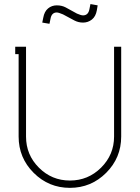

<svg xmlns="http://www.w3.org/2000/svg" viewBox="-20 -907 682 936"><path d="M355 -840.8Q375 -832 384.8 -832Q410.6 -832 416 -862.8L420.9 -887.2L456.1 -880.9L452.1 -856.9Q446.8 -826.7 428 -811.8Q409.2 -796.9 384.8 -796.9Q362.3 -796.9 342.8 -807.1L287.1 -836.9Q265.6 -846.2 256.8 -846.2Q231.4 -846.2 226.1 -814.9L221.2 -791L186 -796.9L190.9 -820.8Q196.3 -851.1 214.4 -866Q232.4 -880.9 256.8 -880.9Q280.8 -880.9 299.8 -871.1ZM106.9 -679.2V-241.2Q106.9 -152.3 169.7 -89.6Q232.4 -26.9 320.8 -26.9Q409.7 -26.9 472.9 -89.8Q536.1 -152.8 536.1 -241.2V-679.2H570.8V-241.2Q570.8 -137.7 497.6 -64.5Q424.3 8.8 320.8 8.8Q217.3 8.8 144 -64.5Q70.8 -137.7 70.8 -241.2V-643.1H54.2V-679.2Z"/></svg>

Font: RawengulkPcs
Style: Regular
Weight: 400
Version: Version 0.92